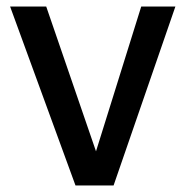

<svg xmlns="http://www.w3.org/2000/svg" viewBox="-20 -570 570 590"><path d="M212 0H329L519 -550H414L275 -105L122 -550H11Z"/></svg>

Font: Cambay Devanagari
Style: Regular
Weight: 700
Designer: Pooja Saxena
Foundry: Pooja Saxena
Version: Version 1.095;PS 001.095;hotconv 1.0.70;makeotf.lib2.5.58329